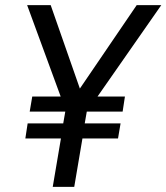

<svg xmlns="http://www.w3.org/2000/svg" viewBox="-20 -730 650 750"><path d="M186 0 218 -189H79L88 -248H227L235 -294H96L106 -353H217L86 -710H178L292 -384L514 -710H610L361 -353H468L459 -294H319L311 -248H451L441 -189H302L270 0Z"/></svg>

Font: Figtree
Style: Italic
Weight: 400
Italic angle: -9.5°
Foundry: Erik Kennedy
Version: Version 2.001; ttfautohint (v1.8.4.7-5d5b);gftools[0.9.27]